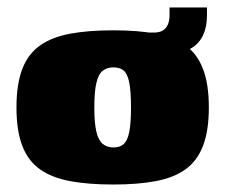

<svg xmlns="http://www.w3.org/2000/svg" viewBox="-20 -486 602 513"><path d="M283 7Q216 7 167.5 -2Q119 -11 87 -33.5Q55 -56 39.5 -96.5Q24 -137 24 -199Q24 -261 39.5 -301.5Q55 -342 87 -364.5Q119 -387 167.5 -396Q216 -405 283 -405Q349 -405 397 -396Q445 -387 476 -364.5Q507 -342 522.5 -301.5Q538 -261 538 -199Q538 -137 522.5 -96.5Q507 -56 475.5 -33.5Q444 -11 396 -2Q348 7 283 7ZM283 -92Q301 -92 311 -101.5Q321 -111 325.5 -134Q330 -157 330 -199Q330 -241 325.5 -264.5Q321 -288 311 -297Q301 -306 283 -306Q266 -306 254.5 -297Q243 -288 237.5 -264.5Q232 -241 232 -199Q232 -157 237.5 -134Q243 -111 254.5 -101.5Q266 -92 283 -92ZM370 -333V-399H391Q406 -399 415 -404.5Q424 -410 428.5 -420.5Q433 -431 433 -446V-466H533V-446Q533 -383 492.5 -358Q452 -333 370 -333Z"/></svg>

Font: Genos Black
Style: Regular
Weight: 900
Designer: Robert E. Leuschke
Foundry: Robert E. Leuschke
Version: Version 1.010